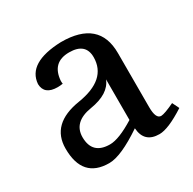

<svg xmlns="http://www.w3.org/2000/svg" viewBox="-116 -599 732 728"><g transform="rotate(-30 250.0 -234.5)"><path d="M203.6 -50.3Q242.7 -50.3 313 -93.8V-271.5Q292.5 -219.2 209.2 -205.8Q126 -192.4 126 -125.5Q126.5 -50.3 203.6 -50.3ZM385.3 9.8Q319.3 9.8 314.9 -56.2Q217.3 9.8 165.5 9.8Q48.8 9.8 48.8 -120.6Q48.8 -228.5 181.4 -249.5Q314 -270.5 314.5 -367.7Q314.5 -430.2 242.7 -430.2Q167.5 -430.2 161.6 -352.5Q161.6 -343.3 162.6 -339.4Q149.9 -337.4 140.1 -337.4Q82 -337.4 80.6 -384.8Q87.4 -474.6 235.8 -479.5Q401.9 -479.5 401.9 -335.4V-98.6Q401.9 -46.9 425.3 -46.9Q440.9 -47.4 484.9 -68.4L499.5 -38.6Q424.3 9.8 385.3 9.8Z"/></g></svg>

Font: Kelvinch
Style: Regular
Weight: 400
Designer: Paul James MIller
Foundry: High-Logic / Made with FontCreator
Version: Version 3.30 September 23, 2016